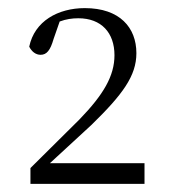

<svg xmlns="http://www.w3.org/2000/svg" viewBox="-20 -913 417 473"><path d="M55 -460H336V-511H103L205 -605C282 -680 316 -726 316 -782C316 -845 275 -893 189 -893C123 -893 65 -861 52 -798C58 -786 68 -778 80 -778C95 -778 104 -789 112 -817L127 -860C143 -866 158 -868 173 -868C230 -868 262 -832 262 -777C262 -726 235 -680 176 -619L55 -499Z"/></svg>

Font: Noto Serif CJK SC ExtraLight
Style: Regular
Weight: 200
Designer: Ryoko NISHIZUKA 西塚涼子 (kana & ideographs); Frank Grießhammer (Latin, Greek & Cyrillic); Wenlong ZHANG 张文龙 (bopomofo); San
Foundry: Adobe
Version: Version 2.001;hotconv 1.1.0;makeotfexe 2.6.0